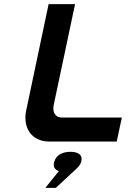

<svg xmlns="http://www.w3.org/2000/svg" viewBox="-20 -690 640 936"><path d="M217 -670 108 -153C90 -71 131 0 220 0H549L574 -117H280C251 -117 234 -142 242 -179L346 -670ZM201 226H252L336 148C359 128 372 114 375 100L376 98C384 68 365 50 324 50C281 50 252 69 245 98L244 100C238 122 246 137 267 144Z"/></svg>

Font: LT Wave Mono Bold
Style: Italic
Weight: 700
Designer: Daniel Lyons
Version: Version 2.5 (Glyphs App)